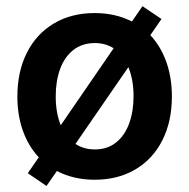

<svg xmlns="http://www.w3.org/2000/svg" viewBox="-20 -579 622 631"><path d="M71.3 -9.8 107.4 -62Q73.2 -98.6 55.2 -149.4Q37.1 -200.2 37.1 -261.7Q37.1 -343.8 68.4 -405.8Q99.6 -467.8 157.2 -502Q214.8 -536.1 291 -536.1Q359.4 -536.1 413.6 -508.3L448.2 -558.6L510.7 -516.6L474.1 -463.4Q508.3 -426.8 526.6 -375.5Q544.9 -324.2 544.9 -261.7Q544.9 -180.2 513.7 -118.2Q482.4 -56.2 425 -22.2Q367.7 11.7 291 11.7Q221.7 11.7 167 -17.1L132.8 32.2ZM418.9 -262.7Q418.9 -316.9 401.9 -358.4L228 -106Q255.4 -87.9 292 -87.9Q333 -87.9 361.6 -110.8Q390.1 -133.8 404.5 -173.3Q418.9 -212.9 418.9 -262.7ZM179.7 -167.5 353.5 -420.4Q326.2 -437.5 292 -437.5Q250 -437.5 220.9 -414.6Q191.9 -391.6 177.5 -352.1Q163.1 -312.5 163.1 -262.7Q163.1 -208 179.7 -167.5Z"/></svg>

Font: Pretendard SemiBold
Style: Regular
Weight: 600
Designer: Base glyphs from Inter by Rasmus Andersson; Hangeul glyphs from Noto Sans CJK(Source Han Sans) by Jang Soo-young and Kan
Foundry: Kil Hyung-jin
Version: Version 1.309